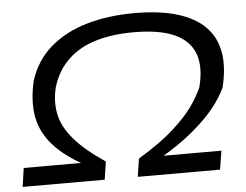

<svg xmlns="http://www.w3.org/2000/svg" viewBox="-51 -777 1075 839"><g transform="rotate(-5 486.5 -357.0)"><path d="M15 0 27 -82H304V-68Q212 -116 160.5 -173Q109 -230 96 -300Q83 -370 104 -459Q132 -546 197.5 -602.5Q263 -659 357.5 -686.5Q452 -714 568 -714Q676 -714 753.5 -691Q831 -668 876 -623Q921 -578 933 -511Q945 -444 923 -356Q905 -316 869.5 -271Q834 -226 773 -174.5Q712 -123 617 -68L627 -82H894L881 0H520L532 -79Q631 -139 687.5 -190Q744 -241 774.5 -284Q805 -327 822 -366Q845 -454 823 -513Q801 -572 735 -601.5Q669 -631 556 -631Q464 -631 391.5 -609.5Q319 -588 270 -542Q221 -496 198 -424Q182 -361 193.5 -304Q205 -247 252.5 -192Q300 -137 387 -79L375 0Z"/></g></svg>

Font: Nunito Sans 7pt Expanded
Style: Italic
Weight: 400
Width: 7
Italic angle: -9°
Designer: Vernon Adams
Foundry: Vernon Adams
Version: Version 3.101;gftools[0.9.27]